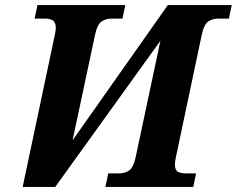

<svg xmlns="http://www.w3.org/2000/svg" viewBox="-20 -734 930 754"><path d="M196 -600Q199 -614 199 -624Q199 -647 187 -654Q175 -661 158 -661H116L127 -714H472L461 -661H418Q397 -661 379.5 -650Q362 -639 353 -596L265 -183L639 -714H890L879 -661H837Q816 -661 798.5 -650Q781 -639 772 -596L670 -113Q667 -98 667 -88Q667 -65 679.5 -59Q692 -53 708 -53H750L739 0H394L405 -53H448Q469 -53 486.5 -64Q504 -75 513 -118L610 -574L197 0H69Z"/></svg>

Font: Noto Serif
Style: Bold Italic
Weight: 700
Italic angle: -12°
Designer: Monotype Design Team
Foundry: Monotype Imaging Inc.
Version: Version 2.013